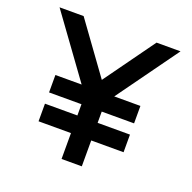

<svg xmlns="http://www.w3.org/2000/svg" viewBox="-123 -817 939 940"><g transform="rotate(20 346.0 -347.0)"><path d="M156.2 -694.3 346.7 -431.2 536.1 -694.3H661.1L431.6 -376H567.9V-285.2H399.4V-226.6H567.9V-134.8H399.4V0H293.9V-134.8H125V-226.6H293.9V-285.2H125V-376H261.7L30.8 -694.3Z"/></g></svg>

Font: Anta
Style: Regular
Weight: 400
Designer: Sergej Lebedev
Foundry: Sergej Lebedev
Version: Version 1.000; ttfautohint (v1.8.4.7-5d5b)